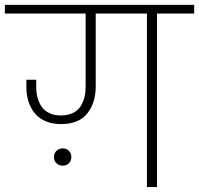

<svg xmlns="http://www.w3.org/2000/svg" viewBox="-52 -760 809 780"><path d="M544.9 0V-705.1H336.9V-409.2Q336.9 -341.8 302.2 -298.8Q267.6 -255.9 195.8 -255.9Q160.2 -255.9 132.6 -267.8Q105 -279.8 88.4 -300.8Q71.8 -321.8 63.5 -348.4Q55.2 -375 55.2 -405.8V-436H95.2V-404.8Q95.2 -383.3 100.3 -364Q105.5 -344.7 116.2 -327.9Q127 -311 147.2 -301Q167.5 -291 194.8 -291Q223.6 -291 244.1 -301Q264.6 -311 275.6 -328.6Q286.6 -346.2 291.3 -365.7Q295.9 -385.3 295.9 -408.2V-705.1H-32.2V-740.2H736.8V-705.1H585.9V0ZM203.1 -86.9Q187.5 -86.9 177.2 -96.9Q167 -106.9 167 -122.1Q167 -137.2 177.2 -147.2Q187.5 -157.2 203.1 -157.2Q218.3 -157.2 228 -147.2Q237.8 -137.2 237.8 -122.1Q237.8 -106.9 228 -96.9Q218.3 -86.9 203.1 -86.9Z"/></svg>

Font: SVN-Poppins ExtraLight
Style: Regular
Weight: 200
Designer: Ninad Kale (Devanagari), Jonny Pinhorn (Latin)
Foundry: Indian Type Foundry
Version: Version 3.002 2017